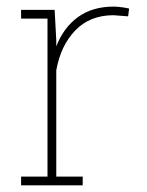

<svg xmlns="http://www.w3.org/2000/svg" viewBox="-20 -558 442 578"><path d="M43.5 0V-26.4H123V-502H43.5V-528.3H144.5L149.4 -436.5V-418.5Q171.4 -475.1 214.8 -506.6Q258.3 -538.1 321.8 -538.1Q333 -538.1 347.4 -536.1Q361.8 -534.2 368.7 -532.2L365.7 -508.8L321.8 -512.2Q251 -512.2 206.8 -466.6Q162.6 -420.9 149.4 -346.2V-26.4H229V0Z"/></svg>

Font: Roboto Slab LO Thin
Style: Regular
Weight: 250
Designer: Google
Version: Version 2.00;September 28, 2018;FontCreator 11.5.0.2427 64-b